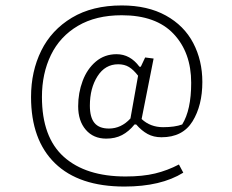

<svg xmlns="http://www.w3.org/2000/svg" viewBox="-20 -626 853 705"><path d="M94 -270Q94 -364 131.5 -440Q169 -516 244 -561Q319 -606 427 -606Q522 -606 589 -569Q656 -532 689.5 -468Q723 -404 723 -325Q723 -239 687 -180.5Q651 -122 573 -122Q544 -122 522 -134Q500 -146 480 -169H474Q453 -143 428 -130Q403 -117 370 -117Q323 -117 295 -149.5Q267 -182 267 -236Q267 -285 283.5 -329Q300 -373 332 -400Q364 -427 408 -427Q458 -427 492 -381H497L513 -415L544 -411L500 -189Q532 -159 579 -159Q622 -159 649 -169Q682 -222 682 -322Q682 -433 617.5 -501.5Q553 -570 427 -570Q332 -570 266 -531Q200 -492 167 -424Q134 -356 134 -270Q134 -122 214.5 -50Q295 22 441 22Q504 22 549.5 11Q595 0 637 -22L653 8Q571 59 437 59Q270 59 182 -26.5Q94 -112 94 -270ZM459 -191 487 -348Q470 -370 453.5 -380Q437 -390 414 -390Q366 -390 338 -346Q310 -302 310 -238Q310 -195 327 -174.5Q344 -154 380 -154Q425 -154 459 -191Z"/></svg>

Font: Athiti Light
Style: Regular
Weight: 300
Designer: CadsonDemak Team
Foundry: CadsonDemak
Version: Version 1.032